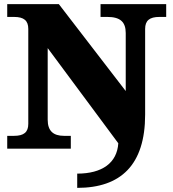

<svg xmlns="http://www.w3.org/2000/svg" viewBox="-20 -720 840 930"><path d="M15 0H323V-62H290C238 -62 211 -86 211 -140V-487L553 -26C547 69 475 121 354 121V190C565 190 683 79 683 -165V-580C683 -620 704 -638 752 -638H785V-700H467V-638H500C562 -638 589 -614 589 -560V-279L265 -700H15V-638H48C96 -638 117 -620 117 -580V-120C117 -80 96 -62 48 -62H15Z"/></svg>

Font: LT Superior Serif ExtraBold
Style: Regular
Weight: 800
Designer: Daniel Lyons
Foundry: LyonsType
Version: Version 2.120;FEAKit 1.0